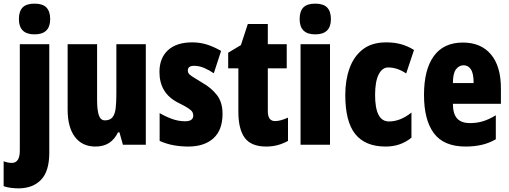

<svg xmlns="http://www.w3.org/2000/svg" viewBox="-58 -862 2802 1056"><path d="M46 -757Q46 -800 66.5 -821Q87 -842 132 -842Q177 -842 197.5 -820.5Q218 -799 218 -757Q218 -673 132 -673Q46 -673 46 -757ZM46 174Q26 174 4 171.5Q-18 169 -38 162V25Q-14 34 7 34Q51 34 51 -34V-619H213V-21Q213 79 168.5 126Q124 173 46 174Z M744 -619V-66H618L599 -134H591Q572 -95 541.5 -75.5Q511 -56 467 -56Q394 -56 354 -109Q314 -162 314 -259V-619H476V-312Q476 -257 485.5 -228.5Q495 -200 519 -200Q548 -200 561.5 -218Q575 -236 578.5 -269Q582 -302 582 -346V-619Z M1166 -236Q1166 -147 1116 -101.5Q1066 -56 977 -56Q937 -56 897.5 -63Q858 -70 820 -87V-240Q850 -222 886.5 -208.5Q923 -195 960 -195Q1005 -195 1005 -227Q1005 -236 1000.5 -245Q996 -254 978.5 -266Q961 -278 922 -297Q819 -349 819 -466Q819 -543 866 -586Q913 -629 999 -629Q1042 -629 1080 -617Q1118 -605 1158 -582L1118 -459Q1093 -476 1065.5 -488Q1038 -500 1009 -500Q975 -500 975 -474Q975 -465 979.5 -458Q984 -451 1001 -440Q1018 -429 1053 -408Q1103 -380 1134.5 -340Q1166 -300 1166 -236Z M1455 -196Q1470 -196 1488 -201Q1506 -206 1526 -215V-87Q1499 -72 1469.5 -64Q1440 -56 1406 -56Q1324 -56 1288.5 -103.5Q1253 -151 1253 -248V-486H1197V-572L1267 -614L1305 -730H1415V-619H1519V-486H1415V-250Q1415 -196 1455 -196Z M1676 -842Q1721 -842 1741.5 -820.5Q1762 -799 1762 -757Q1762 -673 1676 -673Q1590 -673 1590 -757Q1590 -800 1610.5 -821Q1631 -842 1676 -842ZM1757 -619V-66H1595V-619Z M2063 -56Q1951 -56 1896 -124.5Q1841 -193 1841 -340Q1841 -421 1864.5 -486.5Q1888 -552 1937.5 -590.5Q1987 -629 2066 -629Q2112 -629 2149 -618.5Q2186 -608 2219 -587L2176 -458Q2127 -491 2077 -491Q2044 -491 2024.5 -452Q2005 -413 2005 -340Q2005 -194 2081 -194Q2144 -194 2205 -243V-105Q2146 -56 2063 -56Z M2488 -628Q2587 -628 2642 -563Q2697 -498 2697 -376V-291H2433Q2433 -236 2456 -210.5Q2479 -185 2527 -185Q2565 -185 2598 -195Q2631 -205 2669 -228V-96Q2633 -75 2592 -65.5Q2551 -56 2503 -56Q2383 -56 2328.5 -129Q2274 -202 2274 -340Q2274 -479 2328 -553.5Q2382 -628 2488 -628ZM2492 -503Q2467 -503 2450 -481Q2433 -459 2433 -405H2547Q2547 -458 2532 -480.5Q2517 -503 2492 -503Z"/></svg>

Font: Noto Sans Malayalam UI ExtraCondensed Black
Style: Regular
Weight: 900
Width: 2
Designer: Jelle Bosma - Monotype Design Team
Foundry: Monotype Imaging Inc.
Version: Version 2.104; ttfautohint (v1.8.4.7-5d5b)